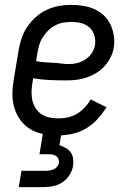

<svg xmlns="http://www.w3.org/2000/svg" viewBox="-20 -548 540 788"><path d="M218 8Q188 8 159 2.5Q130 -3 106 -17Q82 -31 65 -53.5Q48 -76 39.5 -103Q31 -130 31 -159.5Q31 -189 36 -219L56 -339Q60 -364 68 -389Q76 -414 91 -436.5Q106 -459 126.5 -477.5Q147 -496 171.5 -507.5Q196 -519 221.5 -523.5Q247 -528 272 -528Q297 -528 321.5 -524Q346 -520 367.5 -510.5Q389 -501 406 -485Q423 -469 433 -448Q443 -427 447 -402.5Q451 -378 447 -353Q444 -333 434 -313Q424 -293 409 -276.5Q394 -260 375 -248.5Q356 -237 335.5 -230Q315 -223 294 -220.5Q273 -218 252 -218Q218 -218 183 -219.5Q148 -221 116 -227L113 -208Q110 -189 109.5 -171Q109 -153 113 -135.5Q117 -118 126.5 -103.5Q136 -89 150 -79.5Q164 -70 182 -66Q200 -62 218 -62Q238 -62 257.5 -66Q277 -70 295 -80.5Q313 -91 327.5 -106.5Q342 -122 352 -140L417 -108Q401 -82 380 -59Q359 -36 332.5 -20.5Q306 -5 276 1.5Q246 8 218 8ZM264 -285Q281 -285 298 -289.5Q315 -294 331 -304.5Q347 -315 357 -330.5Q367 -346 370 -363Q373 -384 367 -403.5Q361 -423 347 -435.5Q333 -448 313.5 -453Q294 -458 273 -458Q256 -458 239 -455Q222 -452 206 -443.5Q190 -435 177 -422Q164 -409 154.5 -393.5Q145 -378 140.5 -361.5Q136 -345 133 -328L128 -297Q143 -294 160.5 -292.5Q178 -291 195.5 -290.5Q213 -290 229.5 -287.5Q246 -285 264 -285ZM57 220 68 153H168Q176 153 184.5 151.5Q193 150 201 146.5Q209 143 214.5 136Q220 129 222 121Q223 113 220 105Q217 97 210.5 92.5Q204 88 196 86.5Q188 85 180 85H142L156 0H232L224 48Q237 52 249.5 59Q262 66 270 77Q278 88 280 102.5Q282 117 280 132Q277 152 265 170.5Q253 189 235.5 200.5Q218 212 197.5 216Q177 220 157 220Z"/></svg>

Font: Iosevka Algr
Style: Italic
Weight: 400
Italic angle: -9°
Monospace: yes
Designer: Belleve Invis
Foundry: Belleve Invis
Version: Version 26.0.2; ttfautohint (v1.8.3)